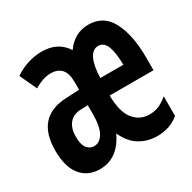

<svg xmlns="http://www.w3.org/2000/svg" viewBox="-130 -682 823 823"><g transform="rotate(-30 281.5 -271.0)"><path d="M140 10Q82 10 47.5 -31.5Q13 -73 13 -155Q13 -321 168 -327L232 -330V-366Q232 -412 213.5 -432Q195 -452 161 -452Q123 -452 79 -425L40 -509Q69 -530 104.5 -541Q140 -552 174 -552Q254 -552 293 -491Q336 -552 405 -552Q480 -552 515 -484.5Q550 -417 550 -306V-243H333Q334 -161 364 -124Q394 -87 442 -87Q467 -87 488 -96Q509 -105 532 -124V-27Q487 10 424 10Q377 10 338.5 -13Q300 -36 276 -88Q230 10 140 10ZM450 -328Q449 -389 436.5 -420.5Q424 -452 396 -452Q368 -452 352.5 -419Q337 -386 336 -328ZM167 -88Q196 -88 213.5 -118.5Q231 -149 231 -210V-254L197 -253Q160 -252 139.5 -228.5Q119 -205 119 -161Q119 -123 133 -105.5Q147 -88 167 -88Z"/></g></svg>

Font: Noto Sans Mono SemiCondensed SemiBold
Style: Regular
Weight: 600
Width: 4
Designer: Monotype Design Team
Foundry: Monotype Imaging Inc.
Version: Version 2.014; ttfautohint (v1.8.4.7-5d5b)